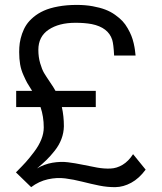

<svg xmlns="http://www.w3.org/2000/svg" viewBox="-20 -750 658 782"><path d="M106.9 12.2 44.9 -47.9Q69.3 -72.3 85 -89.6Q100.6 -106.9 119.6 -132.3Q138.7 -157.7 148.4 -182.4Q158.2 -207 158.2 -231Q158.2 -275.4 145 -314H45.9V-379.9H110.8Q96.2 -402.8 90.8 -412.4Q85.4 -421.9 75.7 -443.6Q65.9 -465.3 62 -487.8Q58.1 -510.3 58.1 -538.1Q58.1 -557.6 60.5 -575Q63 -592.3 69.8 -612.3Q76.7 -632.3 87.4 -648.7Q98.1 -665 116.5 -680.4Q134.8 -695.8 158.7 -706.5Q182.6 -717.3 217 -723.6Q251.5 -730 293 -730Q327.6 -730 357.4 -724.6Q387.2 -719.2 408.9 -710.9Q430.7 -702.6 448.7 -689.7Q466.8 -676.8 478.8 -664.1Q490.7 -651.4 500.2 -634.5Q509.8 -617.7 515.1 -604.2Q520.5 -590.8 524.4 -574Q528.3 -557.1 529.5 -547.1Q530.8 -537.1 532.2 -523.9H444.8Q442.4 -570.8 437 -587.9Q420.9 -638.2 353.5 -651.9Q324.7 -657.2 287.1 -657.2Q220.2 -657.2 178.2 -629.2Q136.2 -601.1 136.2 -546.9Q136.2 -517.6 143.6 -492.4Q150.9 -467.3 159.4 -452.9Q168 -438.5 183.3 -416Q198.7 -393.6 206.1 -379.9H370.1V-314H231.9Q240.2 -276.9 240.2 -235.8Q239.7 -209 230.2 -183.8Q220.7 -158.7 202.9 -136.2Q185.1 -113.8 169.2 -98.4Q153.3 -83 130.9 -64Q160.2 -81.5 193.6 -87.2Q227.1 -92.8 256.8 -89.1Q286.6 -85.4 317.4 -78.9Q348.1 -72.3 376 -67.4Q403.8 -62.5 429.7 -63.5Q455.6 -64.5 479.5 -78.9Q503.4 -93.3 522 -122.1L573.2 -59.1Q546.4 -22.9 514.4 -5.6Q482.4 11.7 450.4 12.2Q418.5 12.7 384.5 5.9Q350.6 -1 315.2 -10Q279.8 -19 245.8 -23.4Q211.9 -27.8 175.3 -19.8Q138.7 -11.7 106.9 12.2Z"/></svg>

Font: Standard
Style: Regular
Weight: 400
Designer: Bryce Wilner
Version: Version 2.000;PS 2.0;hotconv 16.6.51;makeotf.lib2.5.65220 DE